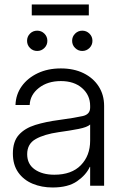

<svg xmlns="http://www.w3.org/2000/svg" viewBox="-20 -831 548 859"><path d="M215.3 7.8Q166.5 7.8 126 -9Q85.4 -25.9 61.5 -59.8Q37.6 -93.8 37.6 -144Q37.6 -197.8 64.2 -227.5Q90.8 -257.3 137.9 -272Q185.1 -286.6 245.6 -294.4Q317.4 -304.2 350.3 -311.8Q383.3 -319.3 383.3 -349.6V-357.4Q383.3 -405.3 347.4 -436.8Q311.5 -468.3 252.4 -468.3Q192.9 -468.3 153.8 -437.5Q114.7 -406.7 112.8 -361.3H49.3Q50.8 -408.2 77.1 -445.1Q103.5 -481.9 148.7 -503.4Q193.8 -524.9 252.4 -524.9Q310.1 -524.9 353.5 -503.7Q397 -482.4 421.4 -444.6Q445.8 -406.7 445.8 -357.4V0H383.3V-84.5H381.8Q365.2 -48.3 325 -20.3Q284.7 7.8 215.3 7.8ZM223.1 -49.3Q300.3 -49.3 341.8 -92Q383.3 -134.8 383.3 -201.7V-273.9Q370.1 -261.7 331.8 -254.2Q293.5 -246.6 242.7 -239.7Q178.2 -230.5 139.9 -209Q101.6 -187.5 101.6 -141.1Q101.6 -96.7 135.5 -73Q169.4 -49.3 223.1 -49.3ZM377.4 -811V-762.2H122.1V-811ZM146.5 -603Q127.4 -603 114.3 -616.2Q101.1 -629.4 101.1 -648.4Q101.1 -667.5 114.3 -680.7Q127.4 -693.8 146.5 -693.8Q165 -693.8 178.5 -680.7Q191.9 -667.5 191.9 -648.4Q191.9 -629.4 178.5 -616.2Q165 -603 146.5 -603ZM348.1 -603Q329.6 -603 316.2 -616.2Q302.7 -629.4 302.7 -648.4Q302.7 -667.5 316.2 -680.7Q329.6 -693.8 348.1 -693.8Q366.7 -693.8 380.1 -680.7Q393.6 -667.5 393.6 -648.4Q393.6 -629.4 380.1 -616.2Q366.7 -603 348.1 -603Z"/></svg>

Font: Inter Display Light
Style: Regular
Weight: 300
Designer: Rasmus Andersson
Foundry: rsms
Version: Version 4.000;git-a52131595